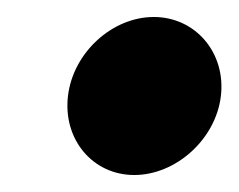

<svg xmlns="http://www.w3.org/2000/svg" viewBox="-20 -515 281 226"><path d="M138 -309C187 -309 234 -351 240 -402C246 -453 210 -495 161 -495C112 -495 66 -453 60 -402C54 -351 89 -309 138 -309Z"/></svg>

Font: Ny Stormning
Style: HfKr
Weight: 700
Designer: Robert Jablonski, Mew Too
Foundry: Cannot Into Space Fonts
Version: Version 0.90